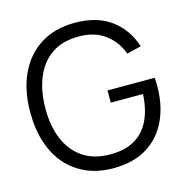

<svg xmlns="http://www.w3.org/2000/svg" viewBox="-110 -837 924 956"><g transform="rotate(-15 352.5 -359.0)"><path d="M358.5 15Q282.5 15 221.5 -11.5Q160.5 -38 117.8 -87Q75 -136 52.5 -205.2Q30 -274.5 30 -360Q30 -473 69.2 -557.2Q108.5 -641.5 182 -688Q255.5 -734.5 358.5 -734.5Q473.5 -734.5 545.8 -680.8Q618 -627 646.5 -536.5L572.5 -518.5Q549 -584.5 495.2 -624Q441.5 -663.5 361.5 -663.5Q277 -664 221 -625.8Q165 -587.5 136.8 -518.8Q108.5 -450 108 -360Q107.5 -270 135.8 -201.8Q164 -133.5 220.5 -94.8Q277 -56 361.5 -55.5Q439 -55.5 489.5 -85.5Q540 -115.5 566.2 -171.5Q592.5 -227.5 596 -304H430V-367H673Q674.5 -355.5 674.8 -342.8Q675 -330 675 -324.5Q675 -227 640 -150.2Q605 -73.5 534.8 -29.2Q464.5 15 358.5 15Z"/></g></svg>

Font: Manrope ExtraLight
Style: Regular
Weight: 400
Version: Version 4.504